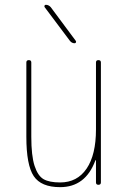

<svg xmlns="http://www.w3.org/2000/svg" viewBox="-20 -770 540 800"><path d="M230.5 9.8Q151.4 9.8 120.6 -36.1Q89.8 -82 89.8 -200.2V-509.8Q89.8 -519.5 100.1 -519.5Q110.4 -519.5 110.4 -509.8V-200.2Q110.4 -121.1 124 -79.1Q137.7 -37.1 161.6 -23.4Q185.5 -9.8 230.5 -9.8Q301.8 -9.8 340.8 -67.4Q379.9 -125 379.9 -230.5V-509.8Q379.9 -519.5 390.1 -519.5Q400.4 -519.5 400.4 -509.8V-9.8Q400.4 0 390.1 0Q379.9 0 379.9 -9.8V-101.6Q379.9 -102.5 378.9 -102.5Q377 -102.5 377 -100.6Q335.9 9.8 230.5 9.8ZM271.5 -599.6 166 -740.2Q164.1 -743.2 165.5 -746.6Q167 -750 170.9 -750Q182.6 -750 191.4 -740.2L295.9 -599.6Q297.9 -596.7 296.4 -593.3Q294.9 -589.8 291 -589.8Q279.3 -589.8 271.5 -599.6Z"/></svg>

Font: Rounded-X Mgen+ 1m thin
Style: Regular
Weight: 100
Designer: [Source Han Sans]
Ryoko NISHIZUKA  (kana & ideographs); Paul D. Hunt (Latin, Greek & Cyrillic); Wenlong ZHANG  (bopomofo
Version: Version 1.059.20150602